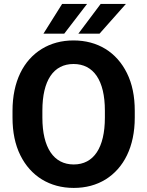

<svg xmlns="http://www.w3.org/2000/svg" viewBox="-20 -921 729 951"><path d="M647.5 -372.1C647.5 -444.3 634.8 -506.3 608.9 -558.6C557.6 -662.6 463.9 -720.7 344.2 -720.7C285.2 -720.7 232.4 -706.5 187 -678.7C95.7 -622.6 42 -516.6 42 -372.1V-338.4C42 -266.6 54.7 -204.6 80.6 -152.3C131.8 -48.3 226.6 9.8 345.2 9.8C405.3 9.8 457.5 -4.4 502.9 -32.2C593.3 -88.4 647.5 -194.3 647.5 -338.4ZM499.5 -338.4C499.5 -189.5 444.3 -106.4 345.2 -106.4C246.1 -106.4 189.9 -189.5 189.9 -338.4V-373C189.9 -522.9 245.1 -604 344.2 -604C443.4 -604 499.5 -522.9 499.5 -373ZM473.1 -754.4 603.5 -901.4H478.5L368.2 -754.4ZM298.3 -754.4 411.1 -901.4H287.6L195.3 -754.4Z"/></svg>

Font: Vazirmatn
Style: Bold
Weight: 700
Designer: Saber Rastikerdar
Foundry: Saber Rastikerdar
Version: Version 33.003